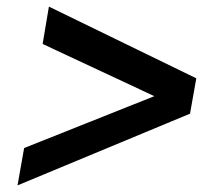

<svg xmlns="http://www.w3.org/2000/svg" viewBox="-20 -636 657 581"><path d="M109 -503 447 -345 53 -188 33 -75 555 -292 574 -399 128 -616Z"/></svg>

Font: Geom Medium
Style: Italic
Weight: 500
Italic angle: -10°
Version: Version 1.102